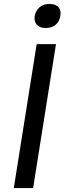

<svg xmlns="http://www.w3.org/2000/svg" viewBox="-20 -954 354 974"><path d="M148 0H50L166 -730H264ZM212 -812Q181 -812 166.5 -829Q152 -846 156 -873Q161 -900 180.5 -917Q200 -934 231 -934Q263 -934 277 -917Q291 -900 286 -873Q282 -846 263 -829Q244 -812 212 -812Z"/></svg>

Font: Sora Variable Italic
Style: Regular
Weight: 400
Designer: Jonathan Barnbrook, Julián Moncada
Foundry: Barnbrook Fonts
Version: Version 2.000